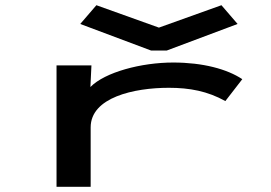

<svg xmlns="http://www.w3.org/2000/svg" viewBox="-20 -716 1040 737"><path d="M350 -696 288 -624 560 -522H620L892 -624L830 -696L590 -610ZM197 1H328V-227C328 -342 494 -379 628 -379C708 -379 777 -366 845 -328L910 -412C852 -451 758 -476 645 -476C522 -476 383 -439 327 -382L331 -465H197Z"/></svg>

Font: Inconsolata UltraExpanded
Style: Bold
Weight: 700
Width: 9
Monospace: yes
Designer: Raph Levien, Cyreal, Brenton Simpson
Foundry: Raph Levien, Cyreal, Google
Version: Version 3.100